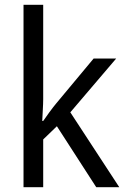

<svg xmlns="http://www.w3.org/2000/svg" viewBox="-20 -873 524 800"><path d="M160 -460V-853H78V-93H160V-292L217 -347L381 -93H477L273 -405L464 -629H370L215 -443C199 -424 172 -387 160 -369H156C157 -396 160 -435 160 -460Z"/></svg>

Font: Noto Sans Kannada UI SemiCondensed SemiBold
Style: Regular
Weight: 600
Width: 4
Designer: Jelle Bosma - Monotype Design Team
Foundry: Monotype Imaging Inc.
Version: Version 2.006